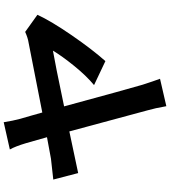

<svg xmlns="http://www.w3.org/2000/svg" viewBox="39 -896 921 1040"><g transform="rotate(-90 500.0 -375.5)"><path d="M689.5 -265.6 559.6 -327.1Q610.4 -369.1 664.1 -435.5Q717.8 -502 746.1 -549.8Q681.6 -539.1 444.3 -489.3Q538.1 -143.6 561.5 -64.5Q582 -1 593.8 30.3L445.3 64.5Q434.6 2.9 422.9 -37.1Q419.9 -46.9 308.6 -460.9Q111.3 -418.9 83 -413.1L47.9 -547.9Q106.4 -553.7 161.1 -560.5Q256.8 -578.1 277.3 -582Q247.1 -686.5 245.1 -695.3Q227.5 -753.9 210.9 -783.2L358.4 -816.4Q366.2 -766.6 377 -726.6Q380.9 -712.9 392.6 -672.9Q404.3 -632.8 411.1 -607.4Q787.1 -680.7 789.1 -681.6Q815.4 -685.5 847.7 -700.2L940.4 -633.8Q906.2 -559.6 829.6 -448.2Q752.9 -336.9 689.5 -265.6Z"/></g></svg>

Font: Nasu
Style: Bold
Weight: 700
Designer: Ryoko NISHIZUKA (kana &amp; ideographs); Paul D. Hunt (Latin, Greek &amp; Cyrillic); Wenlong ZHANG (bopomofo); Sandoll C
Version: Version 2014.1215